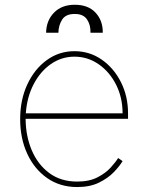

<svg xmlns="http://www.w3.org/2000/svg" viewBox="-20 -767 617 799"><path d="M301.1 11.4Q229.8 11.4 176.3 -25.9Q122.9 -63.2 93.4 -127.1Q63.9 -191.1 63.9 -271.3Q63.9 -351.6 93.6 -415.5Q123.2 -479.4 174.4 -516.7Q225.5 -554 289.8 -554Q353.3 -554 403.8 -518.6Q454.2 -483.3 483.5 -424.7Q512.8 -366.1 512.8 -295.5V-272.7H86.6Q87 -201.3 112 -142Q137.1 -82.7 184.8 -47.1Q232.6 -11.4 301.1 -11.4Q351.6 -11.4 385.8 -29.1Q420.1 -46.9 440.9 -70Q461.6 -93 471.6 -109.4L490.1 -96.6Q478 -76 453.8 -50.8Q429.7 -25.6 392 -7.1Q354.4 11.4 301.1 11.4ZM87.4 -295.5H490.1Q490.1 -361.2 463.1 -414.6Q436.1 -468 390.6 -499.6Q345.2 -531.2 289.8 -531.2Q236.2 -531.2 191.9 -500.5Q147.7 -469.8 120 -416.5Q92.3 -363.3 87.4 -295.5ZM171.9 -630.7Q172.6 -681.1 204.5 -714.1Q236.5 -747.2 291.2 -747.2Q347.3 -747.2 377.8 -714.1Q408.4 -681.1 407.7 -630.7H356.5Q357.6 -663.4 342 -686.3Q326.3 -709.2 291.2 -708.8Q253.6 -709.2 238.5 -685.2Q223.4 -661.2 223 -630.7Z"/></svg>

Font: Inter UI Thin
Style: Regular
Weight: 100
Designer: Rasmus Andersson
Foundry: rsms
Version: 3.2;8d6f07862